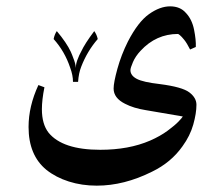

<svg xmlns="http://www.w3.org/2000/svg" viewBox="-20 -386 699 605"><path d="M599 -56Q599 -29 589 6.5Q579 42 555 75Q519 126 459 155Q371 199 285 199Q238 199 197 186Q156 173 126 149Q70 103 70 14Q70 -51 101 -118L120 -111Q112 -71 112 -42Q112 5 133 32Q177 86 296 86Q386 86 453 57Q485 43 508 26Q531 9 542.5 -3Q554 -15 556 -19L439 -39Q401 -45 374 -59Q338 -77 338 -107Q338 -126 350 -169.5Q362 -213 383 -255Q415 -317 449.5 -341.5Q484 -366 516 -366Q548 -366 566 -345Q585 -325 591.5 -292.5Q598 -260 597 -238L579 -230Q569 -250 560.5 -260.5Q552 -271 547 -275Q542 -279 541 -279Q472 -279 423 -226Q407 -209 399 -190.5Q391 -172 391 -165Q391 -148 411 -137.5Q431 -127 484 -121Q554 -112 576.5 -95Q599 -78 599 -56ZM236 -176Q228 -156 226 -128H210Q210 -149 201 -173Q184 -224 149 -263Q152 -278 159 -288Q190 -251 203 -223Q206 -217 214 -195Q217 -186 218 -180Q219 -174 219 -172Q219 -174 219.5 -180Q220 -186 223 -195Q230 -214 236 -224Q247 -248 277 -288Q285 -277 288 -263Q255 -225 236 -176Z"/></svg>

Font: Mirza
Style: Regular
Weight: 400
Designer: Arabic design by Kourosh Beigpour, Latin design by Eduardo Tunni, engineering by Lasse Fister
Version: Version 1.0010g